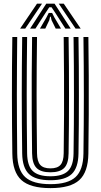

<svg xmlns="http://www.w3.org/2000/svg" viewBox="-20 -998 539 1028"><path d="M250 9.2Q142 9.2 94.6 -33.8Q47.2 -76.8 46 -175.5Q45 -249.2 44.4 -325.8Q43.8 -402.2 43.8 -480.8Q43.8 -559.2 44.2 -639.2Q44.8 -719.2 46 -800H72.2Q71.5 -725 70.9 -647.2Q70.2 -569.5 70.2 -490.6Q70.2 -411.8 70.8 -332.8Q71.2 -253.8 72.2 -176Q73.5 -88 114.8 -50Q156 -12 250 -12Q343.5 -12 384.5 -50Q425.5 -88 426.8 -176Q427.8 -253.2 428.4 -331.4Q429 -409.5 429 -487.9Q429 -566.2 428.4 -644.5Q427.8 -722.8 426.8 -800H453.2Q454.8 -697 455.2 -592.6Q455.8 -488.2 455.2 -383.6Q454.8 -279 453.2 -175.5Q451.8 -76.8 404.6 -33.8Q357.5 9.2 250 9.2ZM250 -33Q170 -33 135 -66.4Q100 -99.8 98.8 -176.2Q97.8 -255.5 97.1 -333.9Q96.5 -412.2 96.5 -490Q96.5 -567.8 97.1 -645.2Q97.8 -722.8 98.8 -800H125.2Q124.2 -723.2 123.6 -645.8Q123 -568.2 123 -490.1Q123 -412 123.6 -333.6Q124.2 -255.2 125.2 -176.5Q126.2 -111 155.1 -82.6Q184 -54.2 250 -54.2Q315.2 -54.2 344.1 -82.6Q373 -111 373.8 -176.5Q375 -254 375.5 -332Q376 -410 376 -488.2Q376 -566.5 375.5 -644.6Q375 -722.8 373.8 -800H400.2Q401.5 -721.5 402 -643.4Q402.5 -565.2 402.5 -487.2Q402.5 -409.2 402 -331.5Q401.5 -253.8 400.2 -176.2Q399.2 -99.8 364.2 -66.4Q329.2 -33 250 -33ZM250 -75.5Q198.2 -75.5 175.4 -99Q152.5 -122.5 151.8 -177Q150.2 -282.5 149.8 -386.2Q149.2 -490 149.8 -593.4Q150.2 -696.8 151.8 -800H178.2Q177.2 -725 176.6 -647.2Q176 -569.5 176 -490.8Q176 -412 176.6 -333.2Q177.2 -254.5 178.2 -177.2Q178.8 -134.2 195.4 -115.4Q212 -96.5 250 -96.5Q287.8 -96.5 304.1 -115.4Q320.5 -134.2 321 -177.2Q322.5 -281 322.9 -385Q323.2 -489 322.8 -593Q322.2 -697 321 -800H347.2Q348.5 -721.2 349 -643.1Q349.5 -565 349.5 -487.2Q349.5 -409.5 349 -332Q348.5 -254.5 347.2 -177Q346.8 -122.5 324 -99Q301.2 -75.5 250 -75.5ZM87.8 -845 178.2 -978.5H205.2L115.2 -845ZM141.2 -845 227.8 -978.5H272L358.5 -845H330L278 -926.2L256 -959.2H243.8L221.8 -926L169.8 -845ZM194 -845 228.5 -904.2 240.8 -928.8H259L271.5 -904.2L306.5 -845H278.2L256 -890L251.8 -908.5H248L244 -890L222.5 -845ZM384.5 -845 294.5 -978.5H321.2L412 -845Z"/></svg>

Font: Big Shoulders Inline Text Thin ExtraBold
Style: Regular
Weight: 800
Version: Version 2.002